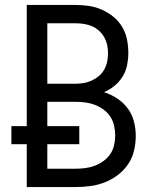

<svg xmlns="http://www.w3.org/2000/svg" viewBox="-20 -755 640 775"><path d="M88 0V-173H26V-246H88V-735H285Q312 -735 339 -731Q366 -727 391 -716Q416 -705 437.5 -687.5Q459 -670 473 -646.5Q487 -623 492.5 -596Q498 -569 498 -541Q498 -517 493 -492Q488 -467 475 -446Q462 -425 442.5 -409Q423 -393 400 -383Q428 -374 453 -357.5Q478 -341 495.5 -317.5Q513 -294 520.5 -265Q528 -236 528 -207Q528 -177 521 -147Q514 -117 497 -92Q480 -67 455.5 -48.5Q431 -30 403 -19Q375 -8 345 -4Q315 0 285 0ZM171 -417H285Q302 -417 318.5 -420Q335 -423 350.5 -430Q366 -437 379 -448Q392 -459 400.5 -474Q409 -489 412.5 -506Q416 -523 416 -540Q416 -557 412.5 -573.5Q409 -590 400.5 -605Q392 -620 379 -631.5Q366 -643 350.5 -649.5Q335 -656 318.5 -658.5Q302 -661 285 -661H171ZM285 -74Q305 -74 324.5 -76.5Q344 -79 362.5 -86Q381 -93 397.5 -105Q414 -117 425 -133Q436 -149 440.5 -169Q445 -189 445 -209Q445 -228 440.5 -248Q436 -268 425 -284.5Q414 -301 397.5 -313Q381 -325 362.5 -332Q344 -339 324.5 -341.5Q305 -344 285 -344H171V-246H300V-173H171V-74Z"/></svg>

Font: Bmono
Style: Regular
Weight: 400
Monospace: yes
Designer: Belleve Invis
Foundry: Belleve Invis
Version: Version 11.2.2; ttfautohint (v1.8.2)